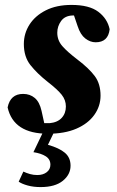

<svg xmlns="http://www.w3.org/2000/svg" viewBox="-20 -529 475 781"><path d="M175 15Q35 15 11 -92Q22 -147 74 -147Q102 -147 121.5 -130.5Q141 -114 149 -78L160 -28Q165 -28 171 -28Q177 -28 182 -28Q214 -31 231 -49.5Q248 -68 248 -96Q248 -122 231 -143.5Q214 -165 174 -196Q131 -230 104 -264Q77 -298 77 -350Q77 -393 100 -429Q123 -465 166.5 -487Q210 -509 271 -509Q343 -509 380 -481Q417 -453 426 -410Q420 -357 369 -357Q347 -357 327 -372.5Q307 -388 296 -422L281 -466Q280 -466 278.5 -466Q277 -466 275 -466Q244 -465 228.5 -443.5Q213 -422 213 -396Q213 -365 233.5 -341.5Q254 -318 296 -286Q342 -251 365.5 -219.5Q389 -188 389 -140Q389 -97 363.5 -61.5Q338 -26 290.5 -5.5Q243 15 175 15ZM116 90 159 0H204L175 60Q221 73 244 92.5Q267 112 267 145Q267 181 235.5 206.5Q204 232 145 232Q116 232 92.5 225.5Q69 219 56 210L75 169Q88 175 102 179Q116 183 132 183Q155 183 170 171.5Q185 160 185 141Q185 119 166.5 107Q148 95 116 90Z"/></svg>

Font: Source Serif 4 SmText
Style: Bold Italic
Weight: 700
Italic angle: -12°
Designer: Frank Grießhammer
Foundry: Adobe
Version: Version 4.005;hotconv 1.1.0;makeotfexe 2.6.0